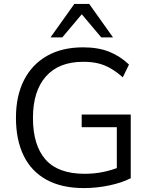

<svg xmlns="http://www.w3.org/2000/svg" viewBox="-20 -957 771 986"><path d="M411.6 8.9Q296.3 8.9 218.3 -34.3Q140.2 -77.5 101 -158.5Q61.9 -239.5 61.9 -352.1Q61.9 -464.1 103 -545Q144.1 -626 221.3 -670Q298.5 -713.9 407 -713.9Q484 -713.9 540.7 -691.3Q597.4 -668.7 642.4 -625.5L610.6 -559.9Q578 -588.6 547.7 -606Q517.4 -623.4 484.3 -631.5Q451.2 -639.6 407 -639.6Q282 -639.6 215.6 -564.3Q149.2 -489 149.2 -351.1Q149.2 -211.6 213.6 -138Q278.1 -64.5 414.5 -64.5Q463.9 -64.5 509.7 -73.8Q555.4 -83.1 597.5 -100.8L579.9 -56.3V-303.9H399.5V-368.7H651.4V-41.9Q608.2 -19.1 542.6 -5.1Q477 8.9 411.6 8.9ZM239.4 -765 361.8 -936.9H438L560.4 -765H499.9L399.9 -883.8L299.9 -765Z"/></svg>

Font: Mulish ExtraLight
Style: Regular
Weight: 200
Designer: Vernon Adams
Foundry: Vernon Adams
Version: Version 3.603